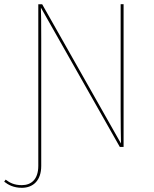

<svg xmlns="http://www.w3.org/2000/svg" viewBox="-57 -701 735 916"><path d="M518.6 -680.9V-177.1C518.6 -114.3 519.4 -56.7 520.3 -16.1L144.1 -680.8H125.7V90.2C125.7 154.6 92.3 182.3 47.1 182.3C11 182.3 -11 170.7 -30 156L-37 165.7C-18.1 180.7 7.9 195 47.1 195C101.4 195 139.7 159.9 139.7 90.6V-516.3C139.7 -594.1 139.3 -634.9 138 -664.7L514.6 0H532.6V-680.9Z"/></svg>

Font: Fira Sans Hair
Style: Regular
Weight: 100
Designer: bBox Type GmbH & Carrois Corporate GbR & Edenspiekermann AG
Foundry: bBox Type GmbH & Carrois Corporate GbR & Edenspiekermann AG
Version: Version 4.300;PS 004.300;hotconv 1.0.88;makeotf.lib2.5.64775